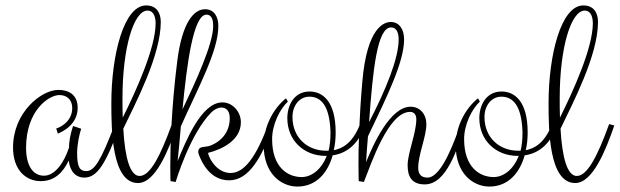

<svg xmlns="http://www.w3.org/2000/svg" viewBox="-20 -696 2282 707"><path d="M403 -239C351 -102 327 -66 298 -66C273 -66 264 -82 264 -133C264 -165 273 -205 279 -222L249 -232C239 -203 234 -173 234 -152C216 -98 183 -49 142 -49C102 -49 76 -85 76 -152C76 -287 158 -346 199 -346C226 -346 246 -329 246 -298C246 -243 191 -223 187 -223L193 -204C213 -212 266 -239 266 -299C266 -349 231 -365 195 -365C132 -365 28 -282 28 -153C28 -68 77 -29 130 -29C180 -29 212 -60 233 -105C238 -62 261 -42 290 -42C338 -42 368 -90 422 -234Z M572 -615C572 -648 557 -676 518 -676C436 -676 390 -494 390 -316C390 -220 391 -22 488 -22C553 -22 601 -144 632 -234L613 -239C571 -123 533 -48 494 -48C459 -48 440 -115 434 -222C479 -316 572 -492 572 -615ZM431 -334C431 -522 473 -657 523 -657C548 -657 553 -629 553 -610C553 -520 481 -361 432 -263C431 -285 431 -309 431 -334Z M784 -600C784 -634 769 -662 735 -662C694 -662 651 -614 633 -473C611 -302 607 -154 607 -80C607 -47 608 -29 608 -29L627 -26C627 -27 679 -202 758 -282C768 -292 782 -300 795 -300C811 -300 826 -290 826 -261C826 -217 803 -179 755 -160C736 -152 710 -161 710 -136C710 -133 712 -126 714 -122C746 -43 795 -32 824 -32C897 -32 944 -117 987 -234L968 -239C924 -119 880 -59 829 -59C781 -59 751 -108 746 -133C801 -147 867 -181 867 -246C867 -285 836 -319 799 -319C720 -319 663 -172 634 -103C638 -139 642 -183 646 -231C710 -374 784 -508 784 -600ZM740 -642C763 -642 765 -616 765 -600C765 -534 700 -394 652 -293C668 -461 692 -642 740 -642Z M1091 -44C1041 -44 982 -78 982 -184C982 -238 1011 -295 1040 -322L1033 -334C986 -296 951 -230 951 -161C951 -56 1016 -9 1075 -9C1145 -9 1187 -60 1205 -124C1253 -131 1297 -160 1325 -234L1306 -239C1287 -191 1260 -153 1209 -143C1214 -164 1216 -186 1216 -208C1216 -326 1166 -359 1120 -359C1062 -359 1038 -307 1038 -261C1038 -179 1099 -122 1179 -122H1183C1164 -72 1127 -44 1091 -44ZM1119 -340C1161 -340 1194 -309 1197 -209C1197 -183 1195 -161 1190 -141H1181C1112 -141 1057 -189 1057 -265C1057 -309 1084 -340 1119 -340Z M1468 -551C1468 -590 1449 -615 1419 -615C1396 -615 1331 -598 1314 -393C1302 -253 1300 -153 1300 -92C1300 -50 1301 -35 1301 -29L1320 -26C1347 -94 1410 -284 1490 -284C1507 -284 1513 -271 1513 -257C1513 -206 1481 -132 1481 -88C1481 -47 1495 -17 1544 -17C1625 -17 1662 -147 1695 -234L1676 -239C1658 -191 1609 -42 1554 -42C1528 -42 1520 -58 1520 -78C1520 -128 1550 -192 1550 -239C1550 -275 1527 -303 1492 -303C1416 -303 1354 -163 1328 -99C1330 -131 1332 -163 1335 -194C1408 -346 1468 -469 1468 -551ZM1420 -595C1442 -595 1448 -572 1448 -551C1448 -480 1400 -364 1339 -246C1353 -440 1369 -595 1420 -595Z M1798 -44C1748 -44 1689 -78 1689 -184C1689 -238 1718 -295 1747 -322L1740 -334C1693 -296 1658 -230 1658 -161C1658 -56 1723 -9 1782 -9C1852 -9 1894 -60 1912 -124C1960 -131 2004 -160 2032 -234L2013 -239C1994 -191 1967 -153 1916 -143C1921 -164 1923 -186 1923 -208C1923 -326 1873 -359 1827 -359C1769 -359 1745 -307 1745 -261C1745 -179 1806 -122 1886 -122H1890C1871 -72 1834 -44 1798 -44ZM1826 -340C1868 -340 1901 -309 1904 -209C1904 -183 1902 -161 1897 -141H1888C1819 -141 1764 -189 1764 -265C1764 -309 1791 -340 1826 -340Z M2182 -615C2182 -648 2167 -676 2128 -676C2046 -676 2000 -494 2000 -316C2000 -220 2001 -22 2098 -22C2163 -22 2211 -144 2242 -234L2223 -239C2181 -123 2143 -48 2104 -48C2069 -48 2050 -115 2044 -222C2089 -316 2182 -492 2182 -615ZM2041 -334C2041 -522 2083 -657 2133 -657C2158 -657 2163 -629 2163 -610C2163 -520 2091 -361 2042 -263C2041 -285 2041 -309 2041 -334Z"/></svg>

Font: Clicker Script
Style: Regular
Weight: 400
Designer: Astigmatic (AOETI)
Foundry: Astigmatic (AOETI)
Version: Version 1.000